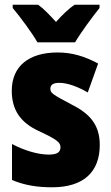

<svg xmlns="http://www.w3.org/2000/svg" viewBox="-20 -786 472 816"><path d="M139 -606H299C323 -647 373 -715 403 -752V-766H297C272 -749 247 -725 218 -693C189 -724 167 -748 142 -766H34V-752C63 -718 118 -644 139 -606ZM404 -170C404 -259 358 -305 282 -343C205 -384 194 -390 194 -409C194 -426 207 -434 232 -434C268 -434 314 -416 353 -393L397 -516C339 -547 286 -563 225 -563C103 -563 30 -505 30 -400C30 -318 68 -265 143 -230C225 -192 237 -180 237 -160C237 -138 221 -129 187 -129C139 -129 80 -148 31 -174V-21C86 2 140 10 201 10C335 10 404 -55 404 -170Z"/></svg>

Font: Noto Sans Condensed Black
Style: Regular
Weight: 900
Width: 3
Designer: Monotype Design Team
Foundry: Monotype Imaging Inc.
Version: Version 2.013